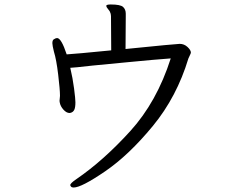

<svg xmlns="http://www.w3.org/2000/svg" viewBox="-20 -777 1040 858"><path d="M471 -725Q469 -729 462 -737.5Q455 -746 455 -750V-752Q457 -757 475 -757Q518 -757 530 -746Q542 -735 542 -716V-702L541 -558Q769 -581 783 -581Q803 -581 818 -567Q833 -553 833 -542Q833 -539 829 -531Q825 -524 822 -516Q770 -344 663 -214Q556 -84 450 -11.5Q344 61 309 61Q301 61 297.5 57Q294 53 294 50Q294 42 322 23Q443 -60 562 -191Q681 -322 743 -516Q673 -511 550 -499Q427 -487 394 -484Q306 -474 294 -474Q305 -428 311 -381.5Q317 -335 317 -320Q317 -297 312 -286.5Q307 -276 296 -273L291 -272Q277 -272 263.5 -287Q250 -302 247 -319L246 -326Q246 -331 247 -337Q248 -343 248 -348V-351Q248 -376 240 -443.5Q232 -511 221 -546Q214 -574 214 -584Q214 -597 220 -601Q229 -607 235 -607Q254 -607 278 -534Q315 -536 477 -552L476 -705Q476 -715 471 -725Z"/></svg>

Font: Iansui 0.93
Style: Regular
Weight: 400
Designer: But Ko / Fontworks Inc.
Foundry: zi-hi.com / Fontworks Inc.
Version: Version 0.931